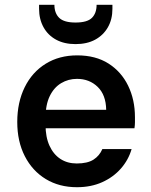

<svg xmlns="http://www.w3.org/2000/svg" viewBox="-20 -769 630 801"><path d="M301 12Q227 12 171 -22Q115 -56 83.5 -117.5Q52 -179 52 -260Q52 -342 83 -405Q114 -468 170.5 -503Q227 -538 302 -538Q379 -538 432.5 -504Q486 -470 514.5 -411.5Q543 -353 543 -280Q543 -270 543 -259Q543 -248 541 -234H138V-311H423Q422 -373 387.5 -406.5Q353 -440 301 -440Q265 -440 235 -422Q205 -404 187.5 -368Q170 -332 170 -277V-248Q170 -197 186.5 -161Q203 -125 232 -106Q261 -87 300 -87Q345 -87 370 -103Q395 -119 407 -147H529Q516 -102 484.5 -66Q453 -30 406.5 -9Q360 12 301 12ZM295 -585Q248 -585 214 -603.5Q180 -622 161.5 -655.5Q143 -689 143 -733V-749H207Q207 -714 227 -694.5Q247 -675 295 -675Q344 -675 363.5 -694.5Q383 -714 383 -749H449V-732Q449 -688 430 -655Q411 -622 377 -603.5Q343 -585 295 -585Z"/></svg>

Font: DM Sans 9pt
Style: Semibold
Weight: 600
Designer: Colophon Foundry, Jonny Pinhorn
Foundry: Colophon Foundry
Version: Version 4.004;gftools[0.9.30]